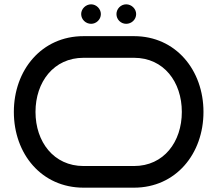

<svg xmlns="http://www.w3.org/2000/svg" viewBox="-20 -867 1004 887"><path d="M920 -350C920 -543 792 -700 599 -700H366C172 -700 44 -543 44 -350C44 -156 172 0 366 0H599C792 0 920 -156 920 -350ZM820 -350C820 -212 737 -100 599 -100H366C228 -100 144 -212 144 -350C144 -488 228 -600 366 -600H599C737 -600 820 -488 820 -350ZM446 -802C446 -826 425 -847 401 -847C376 -847 355 -826 355 -802C355 -777 376 -757 401 -757C425 -757 446 -777 446 -802ZM609 -802C609 -826 588 -847 563 -847C538 -847 518 -826 518 -802C518 -777 538 -757 563 -757C588 -757 609 -777 609 -802Z"/></svg>

Font: Bruno Ace SC
Style: Regular
Weight: 400
Designer: Astigmatic (AOETI)
Foundry: Astigmatic (AOETI)
Version: Version 1.000